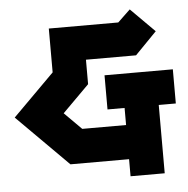

<svg xmlns="http://www.w3.org/2000/svg" viewBox="-72 -567 658 672"><g transform="rotate(-5 257.0 -231.0)"><path d="M408 -522 492 -438 416 -360H240V-274L146 -180L206 -120H360V-180H300V-300H540V-180H480V60H360V0H154L-26 -180L120 -326V-480H364Z"/></g></svg>

Font: SOV_raksil
Style: Book
Weight: 400
Version: Version 1.00